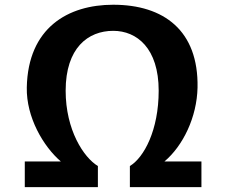

<svg xmlns="http://www.w3.org/2000/svg" viewBox="-20 -774 936 794"><path d="M82.5 0H384.8V-87.4C326.2 -122.6 251.5 -236.3 251.5 -398.9C251.5 -575.7 343.8 -646.5 448.2 -646.5C545.9 -646.5 636.2 -574.7 636.2 -398.9C636.2 -236.3 575.7 -122.6 517.1 -87.4V0H813V-106.4H660.2C736.8 -170.9 794.4 -289.6 796.9 -412.1C801.3 -647.5 657.7 -754.4 448.2 -754.4C261.7 -754.4 95.7 -659.7 90.8 -412.1C88.4 -289.1 159.2 -168.5 231.4 -106.4H82.5Z"/></svg>

Font: Merriweather Sans
Style: Bold
Weight: 700
Designer: Eben Sorkin ( eben@eyebytes.com )
Foundry: Eben Sorkin
Version: Version 1.003